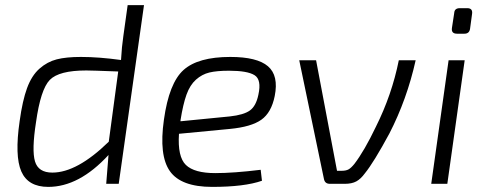

<svg xmlns="http://www.w3.org/2000/svg" viewBox="-20 -720 1899 752"><path d="M544 -700 445 0H396L405 -113Q290 12 169 12Q90 12 63.5 -48.5Q37 -109 57 -246Q68 -326 86 -375Q104 -424 134.5 -451Q165 -478 202 -487.5Q239 -497 297 -497Q367 -497 454 -485Q457 -538 463 -578L480 -700ZM406 -165 443 -440Q339 -444 318 -444Q211 -444 175 -407Q139 -370 121 -241Q104 -132 117 -88Q130 -44 185 -44Q282 -44 406 -165Z M1001 -55 1006 -12Q937 12 811 12Q689 12 645.5 -49.5Q602 -111 622 -251Q642 -395 699 -446Q756 -497 882 -497Q987 -497 1029.5 -460.5Q1072 -424 1056 -344Q1043 -279 1003.5 -251Q964 -223 880 -215L681 -196Q675 -106 708 -74Q741 -42 823 -42Q895 -42 1001 -55ZM687 -245 880 -264Q935 -270 959 -287.5Q983 -305 992 -349Q1005 -408 977 -425.5Q949 -443 877 -443Q829 -443 800 -436Q771 -429 747.5 -408Q724 -387 710.5 -349.5Q697 -312 687 -249Z M1542 -484H1608Q1574 -331 1505 -197Q1444 -84 1409 -41Q1393 -19 1375.5 -9.5Q1358 0 1330 0H1272Q1253 0 1249 -18L1152 -484H1218L1300 -51H1317Q1335 -51 1345 -56.5Q1355 -62 1368 -78Q1407 -129 1452 -223Q1515 -349 1542 -484Z M1781 -688H1810Q1832 -688 1829 -666L1821 -607Q1818 -588 1799 -588H1770Q1747 -588 1750 -610L1759 -669Q1760 -688 1781 -688ZM1732 0H1669L1737 -484H1800Z"/></svg>

Font: Exo 2.0 Light
Style: Italic
Weight: 300
Italic angle: -8°
Designer: Natanael Gama
Version: Version 1.001;PS 001.001;hotconv 1.0.70;makeotf.lib2.5.58329